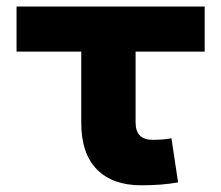

<svg xmlns="http://www.w3.org/2000/svg" viewBox="-20 -548 666 578"><path d="M29.8 -392.6V-528.3H596.2V-392.6H388.2V-179.2Q388.2 -127 439.9 -127Q471.7 -127 496.1 -131.8L516.1 1Q469.7 9.8 404.8 9.8Q318.8 9.8 271.7 -38.1Q224.6 -85.9 224.6 -178.2V-392.6Z"/></svg>

Font: Bert Sans Black
Style: Regular
Weight: 900
Designer: Christian Robertson, Adam Twardoch, & Cristiano Sobral
Foundry: Google
Version: Version 12.135;January 10, 2020;FontCreator 12.0.0.2547 64-b